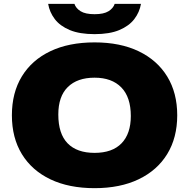

<svg xmlns="http://www.w3.org/2000/svg" viewBox="-20 -971 986 1001"><path d="M473 10Q339.5 10 243 -36Q146.5 -82 94.2 -167.2Q42 -252.5 42 -370Q42 -487.5 94 -572.8Q146 -658 242.5 -704Q339 -750 473 -750Q607 -750 703.5 -703.5Q800 -657 852 -571.8Q904 -486.5 904 -370Q904 -253.5 852 -168.2Q800 -83 703.2 -36.5Q606.5 10 473 10ZM473 -174Q565.5 -174 613.8 -224Q662 -274 662 -366Q662 -464.5 612.5 -515.2Q563 -566 473 -566Q383 -566 333.5 -517.2Q284 -468.5 284 -374Q284 -273.5 332.5 -223.8Q381 -174 473 -174ZM473 -793Q395 -793 344 -814.2Q293 -835.5 265.8 -871.2Q238.5 -907 231 -951H368Q375.5 -928 400.2 -912.5Q425 -897 473 -897Q521 -897 545.8 -912.5Q570.5 -928 578 -951H715Q707.5 -907 680 -871.2Q652.5 -835.5 601.8 -814.2Q551 -793 473 -793Z"/></svg>

Font: Encode Sans Exp Black
Style: Regular
Weight: 900
Width: 7
Designer: Multiple Designers
Foundry: Impallari Type
Version: Version 3.002; ttfautohint (v1.8.3) -l 8 -r 50 -G 200 -x 14 